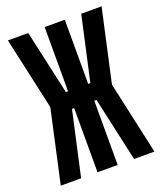

<svg xmlns="http://www.w3.org/2000/svg" viewBox="-136 -824 772 913"><g transform="rotate(-20 250.0 -367.5)"><path d="M13 0 94 -368 13 -735H116L188 -410H199V-735H301V-410H312L384 -735H487L406 -368L487 0H384L312 -325H301V0H199V-325H188L116 0Z"/></g></svg>

Font: Iosevka Curly Heavy
Style: Regular
Weight: 900
Monospace: yes
Designer: Belleve Invis
Foundry: Belleve Invis
Version: Version 22.1.2; ttfautohint (v1.8.4)